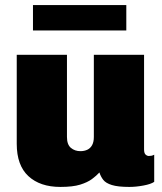

<svg xmlns="http://www.w3.org/2000/svg" viewBox="-20 -727 640 757"><path d="M218 10Q138 10 92 -32.5Q46 -75 46 -160V-511H244V-187Q244 -157 259.5 -144Q275 -131 297 -131Q312 -131 324 -136.5Q336 -142 343 -154.5Q350 -167 350 -187V-511H548V-138Q548 -123 554 -117.5Q560 -112 567 -112Q573 -112 577.5 -113Q582 -114 588 -117V-10Q575 -1 545.5 4.5Q516 10 490 10Q445 10 421 2.5Q397 -5 387 -18Q377 -31 372 -47Q360 -34 342.5 -21Q325 -8 296 1Q267 10 218 10ZM110 -607V-707H478V-607Z"/></svg>

Font: Chivo Mono Medium Black
Style: Regular
Weight: 900
Monospace: yes
Version: Version 1.008